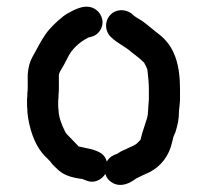

<svg xmlns="http://www.w3.org/2000/svg" viewBox="-20 -531 605 561"><path d="M415 -270V-243C415 -234 413 -222 413 -211C412 -205 412 -200 412 -197L410 -187C405 -171 400 -155 395 -140L391 -124C390 -123 390 -123 390 -122L382 -114C378 -108 362 -102 358 -100C345 -93 335 -91 323 -82C309 -77 300 -72 292 -59C287 -77 276 -85 259 -91C245 -97 234 -97 220 -101L210 -103C201 -112 194 -120 185 -129C179 -135 172 -141 169 -149C161 -165 151 -189 151 -211C150 -215 150 -219 150 -224V-237C151 -242 151 -248 151 -254C152 -261 152 -268 152 -276V-311C152 -315 154 -319 156 -323C163 -334 171 -349 177 -361C188 -386 212 -408 236 -420C236 -421 236 -421 237 -421C252 -424 262 -428 271 -440C287 -462 279 -490 260 -503C232 -523 198 -503 176 -491C162 -483 135 -458 125 -446C109 -428 98 -407 86 -385L76 -367C67 -351 63 -336 61 -314V-276C61 -271 61 -265 60 -260C60 -253 60 -247 59 -241V-221C60 -215 60 -209 60 -203C65 -156 80 -112 104 -83C113 -72 126 -62 134 -50C141 -43 147 -37 153 -32C169 -18 194 -11 221 -8L223 -7L231 -4C256 7 278 -7 288 -23C291 -11 299 -2 310 4C335 17 360 4 377 -9C390 -16 402 -21 417 -28C450 -45 474 -75 483 -116L487 -132L493 -146C499 -166 503 -182 503 -207C504 -218 506 -232 506 -243V-270C506 -345 489 -395 447 -429C432 -440 413 -457 398 -468C385 -477 376 -480 366 -490C347 -506 318 -505 302 -487C285 -469 286 -440 304 -423C324 -403 344 -397 365 -378C377 -369 391 -358 401 -348C404 -342 411 -331 411 -324C413 -308 415 -287 415 -270Z"/></svg>

Font: Dictator
Style: Regular
Weight: 500
Version: Version MIL.1277